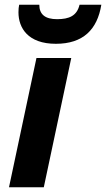

<svg xmlns="http://www.w3.org/2000/svg" viewBox="-20 -791 448 811"><path d="M18 0H165L281 -546H134ZM58 -739C58 -673 98 -606 216 -606C331 -606 391 -666 408 -771H316C305 -724 272 -710 221 -710C171 -710 146 -730 146 -771H61C59 -762 58 -752 58 -739Z"/></svg>

Font: BC Sans
Style: Bold Italic
Weight: 700
Italic angle: -12°
Designer: Monotype Design Team
Province of B.C.
Foundry: Monotype Imaging Inc.
Version: Version 2.000;GOOG;noto-source:20170915:90ef993387c0